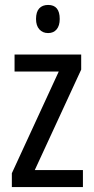

<svg xmlns="http://www.w3.org/2000/svg" viewBox="-20 -758 381 778"><path d="M316 0H28V-56L218 -468H39V-537H309V-476L121 -69H316ZM175 -738Q222 -738 222 -681Q222 -654 209.5 -639Q197 -624 175 -624Q153 -624 139.5 -639Q126 -654 126 -681Q126 -710 139 -724Q152 -738 175 -738Z"/></svg>

Font: Avrile Sans Condensed
Style: Regular
Weight: 400
Width: 3
Designer: Monotype Design Team
Foundry: Monotype Imaging Inc.
Version: Version 2.001;September 10, 2019;FontCreator 11.5.0.2425 64-